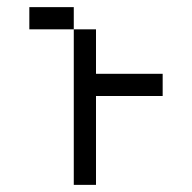

<svg xmlns="http://www.w3.org/2000/svg" viewBox="-20 -520 540 540"><path d="M437.5 -250V-312.5H250Q250 -312.5 250 -437.5H187.5V0H250Q250 0 250 -250ZM187.5 -437.5V-500H62.5V-437.5Z"/></svg>

Font: UnifontExMono
Style: Regular
Weight: 500
Version: Version 15.0.06